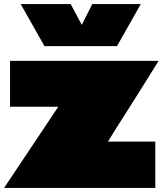

<svg xmlns="http://www.w3.org/2000/svg" viewBox="-20 -917 794 937"><path d="M29 -396V-620H754Q736 -591 710.5 -550Q685 -509 656 -463Q627 -417 598.5 -372Q570 -327 546 -289.5Q522 -252 508 -228Q508 -227 507.5 -226.5Q507 -226 507.5 -226Q508 -226 508 -226H738V0H0L263 -394Q263 -395 263.5 -395.5Q264 -396 264 -396Q264 -396 263.5 -396Q263 -396 263 -396ZM667 -897 551 -692H197L81 -897H325L387 -781H372L430 -897Z"/></svg>

Font: Climate Crisis
Style: Regular
Weight: 400
Version: Version 1.003